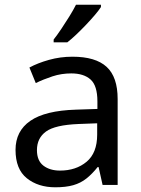

<svg xmlns="http://www.w3.org/2000/svg" viewBox="-20 -786 601 816"><path d="M288 -545Q386 -545 433 -502Q480 -459 480 -365V0H416L399 -76H395Q372 -47 347.5 -27.5Q323 -8 291.5 1Q260 10 215 10Q142 10 94 -28.5Q46 -67 46 -149Q46 -229 109 -272.5Q172 -316 303 -320L394 -323V-355Q394 -422 365 -448Q336 -474 283 -474Q241 -474 203 -461.5Q165 -449 132 -433L105 -499Q140 -518 188 -531.5Q236 -545 288 -545ZM314 -259Q214 -255 175.5 -227Q137 -199 137 -148Q137 -103 164.5 -82Q192 -61 235 -61Q303 -61 348 -98.5Q393 -136 393 -214V-262ZM409 -766V-756Q400 -742 383 -722Q366 -702 345.5 -680.5Q325 -659 304.5 -639.5Q284 -620 266 -606H208V-618Q223 -637 240.5 -663Q258 -689 275 -716.5Q292 -744 303 -766Z"/></svg>

Font: Noto Sans Cherokee
Style: Regular
Weight: 400
Designer: Monotype Design Team
Foundry: Monotype Imaging Inc.
Version: Version 2.001